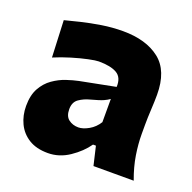

<svg xmlns="http://www.w3.org/2000/svg" viewBox="-110 -694 819 819"><g transform="rotate(20 299.5 -284.5)"><path d="M189 14.6Q136.7 14.6 102.3 -6.8Q67.9 -28.3 50.8 -64.2Q33.7 -100.1 33.7 -143.1Q33.7 -191.9 51.5 -223.9Q69.3 -255.9 97.2 -275.4Q125 -294.9 155 -304.9Q185.1 -314.9 209 -319.8L369.1 -351.1Q371.1 -394.5 342.8 -410.9Q314.5 -427.2 260.7 -427.2Q247.1 -427.2 214.6 -420.4Q182.1 -413.6 142.3 -401.6Q102.5 -389.6 66.9 -374.5L59.6 -541.5Q87.4 -548.8 128.7 -558.8Q169.9 -568.8 218 -576.4Q266.1 -584 314 -584Q418.9 -584 480.7 -535.6Q542.5 -487.3 542.5 -378.4Q542.5 -350.6 540.3 -310.8Q538.1 -271 538.1 -240.2V-198.7Q538.1 -154.8 545.9 -105Q553.7 -55.2 574.2 0H391.6L371.6 -85.4H358.4Q331.5 -46.9 286.1 -16.1Q240.7 14.6 189 14.6ZM273.9 -132.8Q294.9 -132.8 320.8 -147.5Q346.7 -162.1 363.3 -189V-294.4Q354 -287.1 337.9 -279.8Q321.8 -272.5 281.2 -261.7Q254.4 -254.9 232.9 -240Q211.4 -225.1 211.4 -192.9Q211.4 -160.6 230 -146.7Q248.5 -132.8 273.9 -132.8Z"/></g></svg>

Font: Pinar-DS3-FD ExtraBold
Style: Regular
Weight: 800
Designer: Amin Abedi
Version: Version 3.000